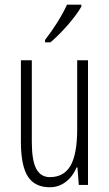

<svg xmlns="http://www.w3.org/2000/svg" viewBox="-20 -786 465 816"><path d="M171.4 -606V-616.2Q232.9 -696.3 264.6 -766.1H325.7V-757.8Q307.6 -725.6 267.6 -679.2Q228.5 -634.8 194.3 -606ZM115.2 -529.8V-184.1Q115.2 -104.5 133.8 -69.3Q152.8 -33.2 191.9 -33.2Q251.5 -33.2 279.8 -82Q308.1 -131.3 308.1 -238.8V-529.8H354V0H314.9L309.1 -74.2H305.2Q288.6 -34.2 257.8 -11.7Q228.5 9.8 191.9 9.8Q127.9 9.8 98.6 -35.6Q68.8 -82 68.8 -184.1V-529.8Z"/></svg>

Font: Germano
Style: Regular
Weight: 300
Width: 3
Foundry: Ascender Corporation
Version: Version 1.10; ttfautohint (v1.5)